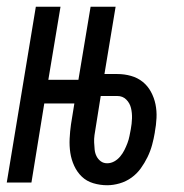

<svg xmlns="http://www.w3.org/2000/svg" viewBox="-25 -540 545 568"><path d="M292 8Q271 8 251 2Q231 -4 217 -17.5Q203 -31 194.5 -49.5Q186 -68 183 -88Q180 -108 181 -129.5Q182 -151 185 -172L195 -234H106L68 0H-5L81 -520H154L118 -304H207L243 -520H317L284 -321H322Q343 -321 362.5 -315.5Q382 -310 397 -298Q412 -286 421.5 -268.5Q431 -251 435 -231.5Q439 -212 438 -191Q437 -170 433 -149V-148Q430 -130 425 -111.5Q420 -93 411.5 -75.5Q403 -58 391.5 -42Q380 -26 364 -14.5Q348 -3 329 2.5Q310 8 292 8ZM292 -57Q303 -57 313 -62.5Q323 -68 330.5 -77Q338 -86 343 -96Q348 -106 352 -116.5Q356 -127 358 -137.5Q360 -148 362 -158Q365 -174 365.5 -190Q366 -206 362.5 -220.5Q359 -235 348.5 -245.5Q338 -256 322 -256H273L258 -162Q256 -151 254.5 -140Q253 -129 253.5 -118.5Q254 -108 255 -97.5Q256 -87 260.5 -78Q265 -69 273 -63Q281 -57 292 -57Z"/></svg>

Font: Iosevka
Style: Italic
Weight: 400
Italic angle: -9°
Monospace: yes
Designer: Belleve Invis
Foundry: Belleve Invis
Version: Version 32.5.0; ttfautohint (v1.8.4)